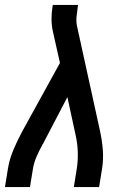

<svg xmlns="http://www.w3.org/2000/svg" viewBox="-25 -755 545 775"><path d="M-5 0 7 -74Q13 -112 29 -150Q45 -188 65 -225L217 -501L188 -630Q183 -654 183 -678.5Q183 -703 187 -728L188 -735H290L289 -728Q286 -708 284 -688Q282 -668 286 -649L379 -225Q387 -188 390 -150Q393 -112 387 -74L375 0H273L285 -74Q290 -107 289 -140.5Q288 -174 281 -206L247 -363L153 -183Q152 -180 149.5 -176Q147 -172 145 -169V-168Q132 -145 122 -121.5Q112 -98 108 -74L96 0Z"/></svg>

Font: Iosevka Term Curly SmBd Obl
Style: Regular
Weight: 600
Italic angle: -9°
Designer: Belleve Invis
Foundry: Belleve Invis
Version: Version 32.3.0